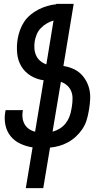

<svg xmlns="http://www.w3.org/2000/svg" viewBox="-20 -755 540 990"><path d="M113 215 148 5Q115 0 85 -14Q55 -28 35 -52.5Q15 -77 8 -110Q1 -143 7 -177L9 -187H99Q98 -185 97.5 -183.5Q97 -182 97 -181Q94 -163 96.5 -145.5Q99 -128 107.5 -113.5Q116 -99 130 -89.5Q144 -80 161 -76L205 -341Q169 -346 138.5 -364.5Q108 -383 90 -413Q72 -443 68.5 -480Q65 -517 71 -554Q75 -577 83 -599.5Q91 -622 104.5 -642.5Q118 -663 137.5 -679Q157 -695 178.5 -706Q200 -717 223.5 -724Q247 -731 270 -733V-735H360L307 -415Q332 -411 354.5 -401.5Q377 -392 394 -376.5Q411 -361 423 -340Q435 -319 440.5 -295.5Q446 -272 445 -246.5Q444 -221 440 -196L437 -179Q433 -155 425.5 -132Q418 -109 404 -88.5Q390 -68 371 -50.5Q352 -33 330 -21Q308 -9 284.5 -2.5Q261 4 238 6L203 215ZM219 -423 256 -649Q238 -644 221 -634Q204 -624 190.5 -610Q177 -596 169.5 -578Q162 -560 159 -542Q156 -523 157.5 -504Q159 -485 166.5 -468.5Q174 -452 188 -440.5Q202 -429 219 -423ZM251 -76Q270 -81 288 -92Q306 -103 318.5 -119Q331 -135 338 -153.5Q345 -172 348 -191L351 -208Q354 -228 354 -248Q354 -268 347 -285Q340 -302 326 -314.5Q312 -327 294 -333Z"/></svg>

Font: Iosevka Term Curly Semibold
Style: Italic
Weight: 600
Italic angle: -9°
Designer: Belleve Invis
Foundry: Belleve Invis
Version: Version 32.3.0